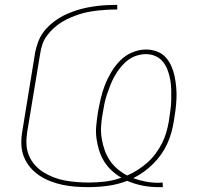

<svg xmlns="http://www.w3.org/2000/svg" viewBox="-20 -763 840 791"><path d="M633 8Q599 8 566.5 1.5Q534 -5 504 -18Q465 -3 424.5 2.5Q384 8 345 8Q318 8 291 6Q264 4 238 -1.5Q212 -7 187.5 -16.5Q163 -26 142 -40Q121 -54 104.5 -73.5Q88 -93 78.5 -117Q69 -141 68 -168Q67 -195 72 -223L125 -548Q129 -568 136.5 -588.5Q144 -609 156 -626.5Q168 -644 184.5 -659Q201 -674 219.5 -686Q238 -698 258 -706.5Q278 -715 298.5 -721.5Q319 -728 340 -732Q361 -736 381 -738.5Q401 -741 422 -742Q443 -743 463 -743V-724Q444 -724 424.5 -723Q405 -722 386.5 -720Q368 -718 348 -714.5Q328 -711 309 -705Q290 -699 271.5 -691Q253 -683 235.5 -672.5Q218 -662 202.5 -648Q187 -634 174.5 -617.5Q162 -601 155.5 -582.5Q149 -564 146 -545L92 -219Q88 -194 89 -169.5Q90 -145 99 -123Q108 -101 123.5 -83.5Q139 -66 159 -53.5Q179 -41 201 -32.5Q223 -24 247 -19.5Q271 -15 296 -13Q321 -11 346 -11Q379 -11 413 -15Q447 -19 480 -31Q459 -43 440.5 -60Q422 -77 409 -98Q396 -119 388.5 -143Q381 -167 377.5 -192.5Q374 -218 376.5 -244.5Q379 -271 383 -298Q388 -326 394.5 -354.5Q401 -383 411.5 -410.5Q422 -438 437.5 -464.5Q453 -491 474.5 -513Q496 -535 524.5 -547Q553 -559 581 -559Q605 -559 626.5 -551Q648 -543 662.5 -527Q677 -511 686 -490.5Q695 -470 699.5 -448Q704 -426 706 -403Q708 -380 707 -356.5Q706 -333 703 -309.5Q700 -286 696 -263Q692 -239 685.5 -215.5Q679 -192 668.5 -169.5Q658 -147 643.5 -126.5Q629 -106 611 -88Q593 -70 572 -55Q551 -40 529 -29Q553 -20 579.5 -15Q606 -10 633 -10Q637 -10 641.5 -10.5Q646 -11 650 -11L651 8ZM504 -40Q527 -50 548 -63.5Q569 -77 588 -94Q607 -111 622 -131.5Q637 -152 648 -174Q659 -196 665.5 -219Q672 -242 676 -266Q679 -287 682 -308.5Q685 -330 685.5 -351Q686 -372 685.5 -393Q685 -414 681.5 -434Q678 -454 671 -473Q664 -492 652 -507.5Q640 -523 621.5 -531.5Q603 -540 581 -540Q562 -540 542 -533.5Q522 -527 505.5 -514Q489 -501 475.5 -484Q462 -467 452 -449Q442 -431 434.5 -412Q427 -393 420.5 -373.5Q414 -354 410 -334.5Q406 -315 403 -295Q398 -269 396.5 -243Q395 -217 399 -192.5Q403 -168 411 -145Q419 -122 432.5 -102Q446 -82 464.5 -66.5Q483 -51 504 -40Z"/></svg>

Font: Iosevka Aile Thin Oblique
Style: Regular
Weight: 100
Italic angle: -9°
Designer: Belleve Invis
Foundry: Belleve Invis
Version: Version 31.1.0; ttfautohint (v1.8.4)